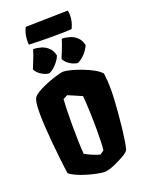

<svg xmlns="http://www.w3.org/2000/svg" viewBox="-205 -1248 1037 1356"><g transform="rotate(-20 313.0 -569.5)"><path d="M339.4 10.3Q312.5 8.8 276.4 1.2Q240.2 -6.3 203.1 -17.8Q166 -29.3 135.3 -43.2Q104.5 -57.1 88.4 -71.8Q81.5 -115.7 74.5 -177.7Q67.4 -239.7 61.3 -306.4Q55.2 -373 51.5 -431.9Q47.9 -490.7 47.9 -527.8Q47.9 -545.9 48.6 -570.6Q49.3 -595.2 53 -618.2Q56.6 -641.1 65.4 -652.8Q76.2 -667 100.6 -681.9Q125 -696.8 155.5 -710Q186 -723.1 216.6 -733.6Q247.1 -744.1 270.8 -750.2Q294.4 -756.3 304.7 -756.3Q322.8 -756.3 359.4 -747.1Q396 -737.8 438.2 -721.9Q480.5 -706.1 516.8 -686Q553.2 -666 570.8 -645Q574.2 -615.2 576.4 -588.9Q578.6 -562.5 578.6 -517.6Q578.6 -485.4 575.9 -439.2Q573.2 -393.1 568.8 -341.1Q564.5 -289.1 558.8 -239.7Q553.2 -190.4 547.1 -151.6Q541 -112.8 535.6 -92.8Q532.2 -78.6 517.8 -66.9Q503.4 -55.2 485.1 -45.7Q466.8 -36.1 451.7 -28.3Q418 -11.2 391.8 -1.7Q365.7 7.8 339.4 10.3ZM352.1 -116.2 381.8 -136.7Q384.8 -164.1 386 -203.1Q387.2 -242.2 387.2 -286.1Q387.2 -357.9 384.5 -428.7Q381.8 -499.5 377.4 -545.9L274.4 -590.3L240.7 -573.2Q238.3 -540.5 236.8 -489.5Q235.4 -438.5 235.4 -383.8Q235.4 -320.3 237.1 -261.7Q238.8 -203.1 242.2 -161.6Q262.2 -149.9 294.4 -135.7Q326.7 -121.6 352.1 -116.2ZM424.3 -778.3Q402.3 -779.8 380.9 -790.5Q359.4 -801.3 344.2 -816.2Q329.1 -831.1 324.7 -845.2Q337.9 -877.9 346.2 -898.7Q354.5 -919.4 361.1 -937.3Q367.7 -955.1 374.5 -978Q402.8 -978 432.6 -969.2Q462.4 -960.4 485.8 -938.7Q509.3 -917 517.6 -877.9Q503.9 -846.7 478.5 -818.8Q453.1 -791 424.3 -778.3ZM209 -778.3Q187 -779.8 165.5 -790.5Q144 -801.3 128.9 -816.2Q113.8 -831.1 109.4 -845.2Q122.6 -877.9 131.1 -898.7Q139.6 -919.4 146 -937.3Q152.3 -955.1 159.7 -978Q188 -978 217.8 -969.2Q247.6 -960.4 271 -938.7Q294.4 -917 302.2 -877.9Q289.1 -846.7 263.4 -818.8Q237.8 -791 209 -778.3ZM142.1 -1018.1Q138.7 -1052.7 144.8 -1086.2Q150.9 -1119.6 164.6 -1143.6L482.4 -1150.4Q489.3 -1121.1 484.4 -1085.7Q479.5 -1050.3 462.9 -1018.1Q445.8 -1016.6 398.9 -1015.4Q352.1 -1014.2 285.4 -1014.6Q218.8 -1015.1 142.1 -1018.1Z"/></g></svg>

Font: Fruktur
Style: Regular
Weight: 400
Designer: Viktoriya Grabowska, Eben Sorkin
Foundry: Viktoriya Grabowska
Version: Version 1.008; ttfautohint (v1.8.4.7-5d5b)